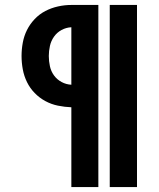

<svg xmlns="http://www.w3.org/2000/svg" viewBox="-20 -755 640 775"><path d="M423 0V-735H533V0ZM268 0V-322Q241 -323 214 -328.5Q187 -334 163 -347Q139 -360 120 -379.5Q101 -399 89 -423.5Q77 -448 72 -475Q67 -502 67 -529Q67 -556 72 -583Q77 -610 89 -634Q101 -658 120 -678Q139 -698 163 -710.5Q187 -723 214 -729Q241 -735 268 -735H377V0ZM268 -413V-645Q247 -644 228.5 -634Q210 -624 198 -607Q186 -590 181.5 -569.5Q177 -549 177 -529Q177 -508 181.5 -487.5Q186 -467 198 -450.5Q210 -434 228.5 -424Q247 -414 268 -413Z"/></svg>

Font: Iosevka Custom Heavy Extended
Style: Regular
Weight: 900
Width: 7
Monospace: yes
Designer: Belleve Invis
Foundry: Belleve Invis
Version: Version 11.2.4; ttfautohint (v1.8.4)